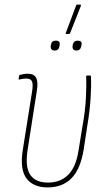

<svg xmlns="http://www.w3.org/2000/svg" viewBox="-20 -808 455 836"><path d="M187 8Q125 8 95.5 -31Q66 -70 79 -154L119 -405Q125 -440 119.5 -453Q114 -466 95 -466Q89 -466 81 -465Q73 -464 65 -462Q61 -460 61 -465L63 -477Q63 -481 67 -482Q74 -484 83.5 -485.5Q93 -487 102 -487Q128 -487 137.5 -469Q147 -451 140 -410L100 -154Q89 -80 112 -46.5Q135 -13 189 -13Q243 -13 277 -47Q311 -81 322 -153L340 -264Q351 -323 354 -380.5Q357 -438 355 -475Q355 -479 359 -479H373Q376 -479 376 -475Q378 -437 374.5 -381Q371 -325 361 -266L344 -155Q330 -71 291 -31.5Q252 8 187 8ZM270 -660Q264 -660 267 -666L311 -783Q312 -788 316 -788H329Q331 -788 332 -786.5Q333 -785 332 -782L285 -663Q284 -660 279 -660ZM218 -588Q209 -588 204.5 -593Q200 -598 201 -607L202 -614Q205 -631 223 -631Q233 -631 237 -626.5Q241 -622 240 -613L239 -607Q236 -588 218 -588ZM313 -588Q304 -588 299.5 -593Q295 -598 296 -607L297 -614Q301 -631 318 -631Q328 -631 332.5 -626.5Q337 -622 335 -613L334 -607Q330 -588 313 -588Z"/></svg>

Font: Sofia Sans Condensed Thin
Style: Italic
Weight: 250
Italic angle: -9°
Version: Version 4.100